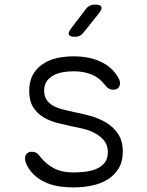

<svg xmlns="http://www.w3.org/2000/svg" viewBox="-20 -805 640 835"><path d="M300 10Q274 10 248 7Q222 4 198 -4Q174 -12 152.5 -25.5Q131 -39 113 -61Q104 -72 96.5 -87.5Q89 -103 89 -116Q89 -131 97.5 -138Q106 -145 118 -145Q127 -145 135.5 -141.5Q144 -138 151 -128Q178 -93 213 -74Q248 -55 300 -55Q323 -55 349.5 -58Q376 -61 398 -70Q420 -79 434.5 -96.5Q449 -114 449 -142Q449 -173 434 -192Q419 -211 397 -223.5Q375 -236 349 -243Q323 -250 300 -254Q267 -261 232.5 -269.5Q198 -278 170 -294.5Q142 -311 124.5 -338.5Q107 -366 107 -410Q107 -451 122.5 -479Q138 -507 164.5 -525.5Q191 -544 226 -552Q261 -560 300 -560Q367 -560 416 -537.5Q465 -515 491 -473Q497 -464 499.5 -456.5Q502 -449 502 -443Q502 -430 494 -422.5Q486 -415 473 -415Q464 -415 456.5 -418Q449 -421 441 -430Q414 -466 379.5 -480.5Q345 -495 300 -495Q274 -495 250.5 -490.5Q227 -486 209.5 -475.5Q192 -465 182 -449.5Q172 -434 172 -411Q172 -385 184.5 -368.5Q197 -352 216 -342.5Q235 -333 257.5 -328Q280 -323 300 -318Q337 -311 374.5 -300.5Q412 -290 443 -271Q474 -252 494 -222Q514 -192 514 -145Q514 -102 496 -72.5Q478 -43 448 -24.5Q418 -6 379.5 2Q341 10 300 10ZM306 -645Q284 -645 279.5 -654Q275 -663 289 -681L353 -765Q360 -775 370 -780Q380 -785 392 -785Q417 -785 421 -775.5Q425 -766 410 -747L343 -663Q336 -654 327 -649.5Q318 -645 306 -645Z"/></svg>

Font: Maple Mono ExtraLight
Style: Regular
Weight: 275
Monospace: yes
Designer: subframe7536
Version: Version 7.000